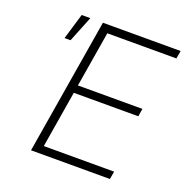

<svg xmlns="http://www.w3.org/2000/svg" viewBox="-130 -847 935 967"><g transform="rotate(20 338.0 -364.0)"><path d="M138.7 0 259.3 -727.5H675.8L668.5 -685.1H298.3L249 -387.7H594.7L587.9 -345.7H242.2L191.9 -42H568.8L561.5 0ZM104 -588.9 145.5 -727.5H191.9L136.2 -588.9Z"/></g></svg>

Font: Inter 18pt ExtraLight
Style: Italic
Weight: 250
Italic angle: -9.3988°
Designer: Rasmus Andersson
Foundry: rsms
Version: Version 4.001;git-66647c0bb